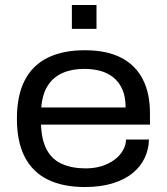

<svg xmlns="http://www.w3.org/2000/svg" viewBox="-20 -740 671 772"><path d="M321 12Q234 12 173 -17.5Q112 -47 80 -108Q48 -169 48 -263Q48 -356 79.5 -417Q111 -478 172 -508Q233 -538 321 -538Q409 -538 467 -508Q525 -478 554 -421.5Q583 -365 583 -285V-239H145Q147 -176 168.5 -137Q190 -98 230 -80.5Q270 -63 324 -63Q361 -63 390 -72.5Q419 -82 440 -97.5Q461 -113 473.5 -134Q486 -155 487 -179H579Q578 -140 562 -105.5Q546 -71 514 -44.5Q482 -18 433.5 -3Q385 12 321 12ZM146 -308H485Q485 -351 472 -380.5Q459 -410 436 -428.5Q413 -447 383.5 -455Q354 -463 319 -463Q269 -463 231.5 -446.5Q194 -430 172 -395.5Q150 -361 146 -308ZM269 -624V-720H368V-624Z"/></svg>

Font: Archivo SemiExpanded
Style: Regular
Weight: 400
Width: 6
Designer: Hector Gatti
Foundry: Omnibus-Type
Version: Version 2.001